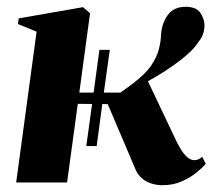

<svg xmlns="http://www.w3.org/2000/svg" viewBox="-20 -536 624 564"><path d="M457.5 8Q437.5 8 421.5 2Q405.5 -4 395.2 -13.8Q385 -23.5 379.5 -35L296.5 -230L280.5 -230.5L264 -107H233.5L250.5 -230.5L208.5 -231L177 0H27.5L87.5 -443L32.5 -465.5L35 -482L224 -515L244.5 -497L213 -264H255L272 -389.5H302.5L285 -264H333.5Q354.5 -278.5 370.8 -291Q387 -303.5 400 -315.8Q413 -328 422.5 -341Q441 -368.5 446.8 -391.8Q452.5 -415 453 -433Q455 -467.5 472.8 -491.8Q490.5 -516 525 -516Q556 -516 567.8 -499.2Q579.5 -482.5 580.5 -465Q581.5 -439.5 568 -419.5Q554.5 -399.5 543 -388Q532 -376.5 511.2 -360.2Q490.5 -344 465.2 -327.5Q440 -311 414.5 -297.5L500 -117.5Q504 -109.5 511.5 -97Q519 -84.5 529.2 -75Q539.5 -65.5 551 -65.5Q557.5 -65.5 563.2 -68.2Q569 -71 574 -75.5L584.5 -55Q575 -43.5 556.8 -28.8Q538.5 -14 513.5 -3Q488.5 8 457.5 8Z"/></svg>

Font: Merriweather 144pt ExtraBold
Style: Italic
Weight: 800
Italic angle: -7.8°
Version: Version 2.101